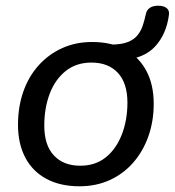

<svg xmlns="http://www.w3.org/2000/svg" viewBox="-20 -643 612 672"><path d="M258 9Q191 9 142.5 -17Q94 -43 68.5 -91.5Q43 -140 43 -206Q43 -269 61.5 -322Q80 -375 115 -414Q150 -453 197.5 -474.5Q245 -496 302 -496Q370 -496 418 -470Q466 -444 492 -395.5Q518 -347 518 -280Q518 -218 499 -165Q480 -112 445.5 -73Q411 -34 363.5 -12.5Q316 9 258 9ZM261 -63Q314 -63 350.5 -92.5Q387 -122 406.5 -172.5Q426 -223 426 -284Q426 -352 392.5 -388Q359 -424 300 -424Q247 -424 210 -394.5Q173 -365 154 -315Q135 -265 135 -203Q135 -135 168.5 -99Q202 -63 261 -63ZM411 -434 365 -465 369 -487Q405 -487 427.5 -496Q450 -505 462 -520.5Q474 -536 480 -554.5Q486 -573 490 -592Q496 -623 534 -623Q553 -623 563.5 -614.5Q574 -606 571 -589Q562 -523 523 -480.5Q484 -438 411 -434Z"/></svg>

Font: Nunito ExtraLight Medium
Style: Italic
Weight: 500
Italic angle: -9°
Version: Version 3.602